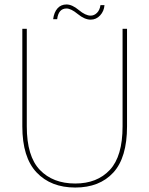

<svg xmlns="http://www.w3.org/2000/svg" viewBox="-20 -833 669 860"><path d="M80 -267V-704H100V-267Q100 -133 158.5 -72Q217 -11 317 -11Q415 -11 472 -72Q529 -133 529 -267V-704H549V-267Q549 -127 487.5 -60Q426 7 317 7Q208 7 144 -60.5Q80 -128 80 -267ZM218 -747Q222 -778 237.5 -795.5Q253 -813 278 -813Q303 -813 333 -788Q363 -763 386 -763Q402 -763 414.5 -775.5Q427 -788 430 -810H448Q446 -783 428.5 -764Q411 -745 386 -745Q359 -745 328.5 -770Q298 -795 278 -795Q242 -795 236 -747Z"/></svg>

Font: Poppins Thin
Style: Regular
Weight: 250
Designer: Ninad Kale (Devanagari), Jonny Pinhorn (Latin)
Foundry: Indian Type Foundry
Version: Version 3.200;PS 1.000;hotconv 16.6.54;makeotf.lib2.5.65590